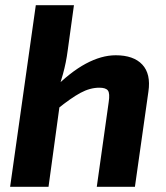

<svg xmlns="http://www.w3.org/2000/svg" viewBox="-20 -720 639 740"><path d="M426 -507Q495 -507 528.5 -471Q562 -435 552 -367L500 0H353L399 -327Q404 -360 396 -371Q388 -382 363 -382Q327 -382 290 -362Q253 -342 200 -299L183 -374Q250 -442 310.5 -474.5Q371 -507 426 -507ZM265 -700 241 -526Q235 -479 222.5 -434Q210 -389 200 -363L215 -351L167 0H19L118 -700Z"/></svg>

Font: Exo 2
Style: Bold Italic
Weight: 700
Italic angle: -8°
Designer: Natanael Gama
Foundry: Natanael Gama
Version: Version 2.010